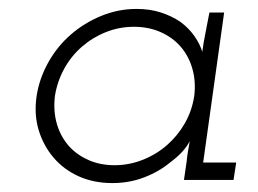

<svg xmlns="http://www.w3.org/2000/svg" viewBox="-20 -403 578 430"><path d="M62 -188Q68 -227 88 -263Q108 -299 138.5 -325.5Q169 -352 207 -367.5Q245 -383 286 -383Q316 -383 340.5 -375Q365 -367 384 -354Q403 -340 415.5 -322Q428 -304 433 -287Q436 -309 440.5 -331Q445 -353 449 -375H482L435 -39H509L503 0H392L398 -41Q399 -53 401 -64Q403 -75 405 -87Q399 -75 388 -63Q377 -51 362 -40Q337 -19 303.5 -6Q270 7 232 7Q190 7 156.5 -8Q123 -23 100 -50Q77 -77 66.5 -112Q56 -147 62 -188ZM103 -188Q99 -154 107.5 -125Q116 -96 136 -74Q154 -55 179.5 -44Q205 -33 237 -33Q269 -33 299.5 -45Q330 -57 354 -78Q378 -99 394 -127Q410 -155 415 -188Q419 -220 411 -248.5Q403 -277 385 -298Q367 -319 340 -331Q313 -343 280 -343Q247 -343 217 -331Q187 -319 163 -298Q139 -277 123.5 -248.5Q108 -220 103 -188Z"/></svg>

Font: Josefin Slab
Style: Italic
Weight: 400
Italic angle: -12°
Designer: Santiago Orozco
Foundry: Typemade
Version: Version 2.000